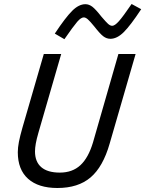

<svg xmlns="http://www.w3.org/2000/svg" viewBox="-20 -925 726 960"><path d="M279 -62Q342 -62 382 -99Q422 -136 445 -213L572 -655H658L528 -206Q495 -91 433 -38Q371 15 267 15Q172 15 120.5 -31Q69 -77 69 -164Q69 -187 74.5 -215.5Q80 -244 92 -286L199 -655H286L172 -261Q163 -230 159 -207.5Q155 -185 155 -168Q155 -116 186.5 -89Q218 -62 279 -62ZM638 -905 686 -879Q632 -797 598.5 -764Q565 -731 532 -731Q513 -731 496.5 -743.5Q480 -756 452 -792Q430 -819 419 -828.5Q408 -838 399 -838Q385 -838 366 -816Q347 -794 302 -729L254 -757Q307 -837 340.5 -870.5Q374 -904 407 -904Q425 -904 441.5 -891.5Q458 -879 487 -842Q509 -816 520 -806Q531 -796 541 -796Q554 -796 574.5 -819Q595 -842 638 -905Z"/></svg>

Font: Intel One Mono
Style: Italic
Weight: 400
Italic angle: -16°
Monospace: yes
Designer: Fred Shallcrass
Foundry: Frere-Jones Type LLC
Version: Version 1.400;hotconv 1.1.0;makeotfexe 2.6.0;FJTRelease1.4